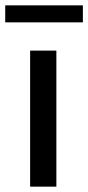

<svg xmlns="http://www.w3.org/2000/svg" viewBox="-40 -697 330 717"><path d="M170.5 -508V0H72.5V-508ZM-20.5 -677H269.5V-613.5H-20.5Z"/></svg>

Font: Lato 2
Style: Regular
Weight: 500
Designer: Lukasz Dziedzic with Adam Twardoch and Botio Nikoltchev
Foundry: tyPoland Lukasz Dziedzic
Version: Version 2.015; 2015-08-06; http://www.latofonts.com/